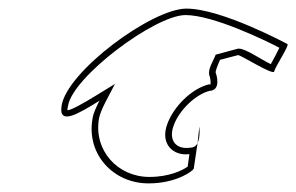

<svg xmlns="http://www.w3.org/2000/svg" viewBox="-20 -720 688 446"><path d="M123 -474C116 -428 161 -455 211 -486C204 -472 197 -458 195 -445C180 -362 243 -294 325 -294C389 -294 427 -322 430 -328L439 -388C436 -381 430 -377 422 -377C389 -372 370 -394 384 -430C397 -465 435 -501 467 -509C493 -510 484 -544 481 -551C480 -554 485 -567 491 -581L533 -592C540 -592 615 -544 617 -554C619 -565 655 -618 647 -618C647 -618 495 -700 413 -700C333 -700 135 -554 123 -474ZM138 -474C148 -541 340 -685 411 -685C475 -685 597 -626 629 -609C623 -597 615 -581 609 -571C586 -582 551 -607 535 -607H533L481 -593C475 -577 463 -561 466 -546V-545C468 -543 470 -529 469 -524H465C425 -514 384 -473 369 -433C351 -386 382 -357 420 -362L416 -333C405 -325 374 -309 327 -309C253 -309 197 -371 210 -445C212 -455 217 -467 224 -481L247 -525L203 -498C172 -479 145 -464 137 -464C136 -465 137 -469 138 -474ZM443 -426 439 -388C446 -402 443 -426 443 -426Z"/></svg>

Font: Ampere
Style: OuLnIta
Weight: 400
Version: Version 1